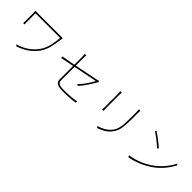

<svg xmlns="http://www.w3.org/2000/svg" viewBox="281 -2084 3438 3438"><g transform="rotate(45 2000.0 -365.0)"><path d="M825 -680C817 -677 803 -676 794 -676H245C205 -676 176 -676 154 -678C156 -661 157 -647 157 -628V-412C157 -401 157 -384 155 -366H189C188 -384 187 -398 187 -412V-646H811C801 -517 775 -373 712 -277C627 -146 496 -54 336 -9L361 15C522 -33 659 -137 738 -262C805 -367 824 -506 842 -638C843 -644 847 -659 850 -664Z M1641 -262C1730 -356 1796 -470 1844 -552C1849 -560 1855 -571 1861 -578L1839 -595C1833 -591 1819 -586 1804 -583C1768 -575 1551 -530 1359 -493V-687C1359 -711 1360 -728 1364 -756H1324C1329 -728 1329 -713 1329 -687V-487C1216 -465 1115 -446 1072 -441L1079 -405C1118 -413 1216 -433 1329 -456V-124C1329 -46 1365 -3 1510 -3C1652 -3 1732 -9 1828 -23L1830 -59C1730 -40 1649 -33 1522 -33C1393 -33 1359 -56 1359 -131V-462C1567 -504 1809 -553 1809 -553C1777 -486 1696 -358 1612 -280Z M2247 -734C2249 -719 2251 -684 2251 -667V-337C2251 -309 2249 -284 2247 -271H2284C2282 -284 2281 -311 2281 -337V-667C2281 -683 2282 -719 2284 -734ZM2712 -741C2714 -720 2716 -695 2716 -668V-541C2716 -320 2705 -232 2631 -142C2568 -66 2481 -26 2397 -2L2420 26C2493 0 2590 -39 2653 -122C2723 -211 2746 -277 2746 -542V-668C2746 -695 2747 -720 2749 -741Z M3210 -689 3191 -667C3268 -619 3387 -522 3437 -475L3459 -498C3411 -543 3275 -648 3210 -689ZM3167 -31 3187 1C3380 -37 3504 -105 3603 -170C3744 -263 3844 -397 3905 -510L3886 -541C3834 -429 3721 -285 3583 -193C3490 -132 3359 -61 3167 -31Z"/></g></svg>

Font: Noto Sans T Chinese Thin
Style: Regular
Weight: 100
Designer: Ryoko NISHIZUKA (kana & ideographs); Paul D. Hunt (Latin, Greek & Cyrillic); Wenlong ZHANG (bopomofo); Sandoll Communica
Foundry: Adobe Systems Incorporated
Version: Version 1.000;PS 1;hotconv 1.0.78;makeotf.lib2.5.61930